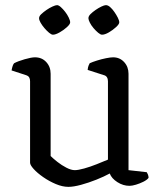

<svg xmlns="http://www.w3.org/2000/svg" viewBox="-20 -723 625 747"><path d="M246 4Q223 4 197 -7Q171 -18 148 -34Q125 -50 111 -65.5Q97 -81 97 -90V-407Q97 -416 93.5 -422Q90 -428 80 -431L25 -449Q27 -460 29.5 -467Q32 -474 35 -477Q50 -485 76 -492.5Q102 -500 116 -500Q143 -500 160 -481.5Q177 -463 177 -436V-116Q187 -106 203.5 -93Q220 -80 238.5 -70.5Q257 -61 271 -61Q284 -61 307.5 -67.5Q331 -74 356 -84Q381 -94 400 -102V-407Q400 -416 396 -422.5Q392 -429 383 -431L321 -451Q322 -461 324.5 -467.5Q327 -474 329 -477Q340 -482 357.5 -487.5Q375 -493 392.5 -496.5Q410 -500 420 -500Q446 -500 463 -481.5Q480 -463 480 -436V-61L551 -53Q553 -50 555.5 -44Q558 -38 558 -31Q552 -23 538 -16Q524 -9 509 -4.5Q494 0 484 0Q459 0 436.5 -14.5Q414 -29 407 -48Q385 -36 355 -24Q325 -12 295.5 -4Q266 4 246 4ZM377 -588Q371 -588 362 -595.5Q353 -603 344 -613.5Q335 -624 329.5 -635Q324 -646 324 -652Q324 -660 332 -668Q340 -676 351.5 -684Q363 -692 374.5 -697.5Q386 -703 392 -703Q400 -703 408.5 -695.5Q417 -688 425 -676.5Q433 -665 438.5 -654Q444 -643 444 -636Q444 -629 431.5 -617.5Q419 -606 403.5 -597Q388 -588 377 -588ZM186 -588Q180 -588 171 -595.5Q162 -603 153 -613.5Q144 -624 138 -634.5Q132 -645 132 -652Q132 -660 140.5 -668Q149 -676 160.5 -684Q172 -692 184 -697.5Q196 -703 202 -703Q208 -703 216.5 -695.5Q225 -688 233.5 -677Q242 -666 247.5 -654.5Q253 -643 253 -636Q253 -629 240.5 -617.5Q228 -606 212 -597Q196 -588 186 -588Z"/></svg>

Font: Texturina Medium 12pt Light
Style: Regular
Weight: 300
Version: Version 1.002